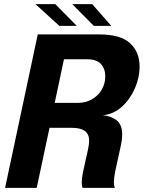

<svg xmlns="http://www.w3.org/2000/svg" viewBox="-20 -903 691 923"><path d="M4.5 0 161.5 -737.5H457.5Q559.5 -737.5 605.2 -695.2Q651 -653 651 -583.5Q651 -529.5 628 -477.2Q605 -425 565 -389.2Q525 -353.5 474 -349Q512 -346 539.8 -325.2Q567.5 -304.5 567.5 -255Q567.5 -236 561.5 -205.8Q555.5 -175.5 547.5 -141.8Q539.5 -108 533.5 -77.5Q527.5 -47 527.5 -27.5Q527.5 -8 532.5 0H377Q373 -9 373 -26.5Q373 -45 378.2 -71.8Q383.5 -98.5 390.5 -128Q397.5 -157.5 403 -183.8Q408.5 -210 408.5 -227Q408.5 -288.5 326.5 -288.5H218L156.5 0ZM399 -618H287.5L243 -408.5H356.5Q391 -408.5 420.8 -425Q450.5 -441.5 468.2 -470.5Q486 -499.5 486 -536.5Q486 -572 465.5 -595Q445 -618 399 -618ZM515 -778.5H431L327.5 -883H423.5ZM349 -778.5H265.5L150.5 -883H246Z"/></svg>

Font: Epilogue
Style: Bold Italic
Weight: 700
Italic angle: -12°
Designer: Tyler Finck
Foundry: Etcetera Type Co
Version: Version 2.111; ttfautohint (v1.8.3)